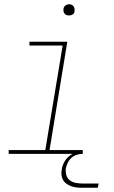

<svg xmlns="http://www.w3.org/2000/svg" viewBox="-20 -727 540 907"><path d="M21 0V-18H194L276 -512H119V-530H298L214 -18H371V0ZM306 -654Q300 -654 294 -656Q288 -658 284.5 -663Q281 -668 280 -674Q279 -680 280 -686Q281 -691 283.5 -695Q286 -699 289.5 -701.5Q293 -704 297.5 -705.5Q302 -707 306 -707Q313 -707 318.5 -704.5Q324 -702 327.5 -697Q331 -692 332 -686Q333 -680 332 -674Q332 -669 329.5 -665Q327 -661 323 -658.5Q319 -656 315 -655Q311 -654 306 -654ZM367 160Q354 160 341 158.5Q328 157 316 152.5Q304 148 294 141Q284 134 278 123.5Q272 113 270.5 100Q269 87 272 73Q274 57 282.5 40.5Q291 24 305 12Q319 0 336 -5Q353 -10 370 -10L369 0Q355 0 341.5 4.5Q328 9 317 19Q306 29 300 42Q294 55 291 68Q289 85 293.5 100.5Q298 116 310 125Q322 134 338 137Q354 140 371 140H446L442 160Z"/></svg>

Font: Iosevka Slab Thin Oblique
Style: Regular
Weight: 100
Italic angle: -9°
Monospace: yes
Designer: Belleve Invis
Foundry: Belleve Invis
Version: Version 11.1.0; ttfautohint (v1.8.3)